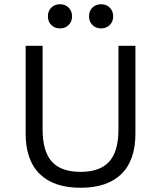

<svg xmlns="http://www.w3.org/2000/svg" viewBox="-20 -876 760 906"><path d="M222 -840Q238 -856 263 -856Q288 -856 304 -840Q320 -824 320 -799Q320 -774 304 -758Q288 -742 263 -742Q238 -742 222 -758Q206 -774 206 -799Q206 -824 222 -840ZM416 -840Q432 -856 457 -856Q482 -856 498 -840Q514 -824 514 -799Q514 -774 498 -758Q482 -742 457 -742Q432 -742 416 -758Q400 -774 400 -799Q400 -824 416 -840ZM619 -660V-246Q619 -119 552.5 -54.5Q486 10 360 10Q234 10 167.5 -55Q101 -120 101 -246V-660H181V-266Q181 -162 224.5 -113.5Q268 -65 360 -65Q452 -65 495.5 -113.5Q539 -162 539 -266V-660Z"/></svg>

Font: Work Sans
Style: Regular
Weight: 400
Designer: Wei Huang
Foundry: Wei Huang
Version: Version 1.032;PS 001.032;hotconv 1.0.70;makeotf.lib2.5.58329